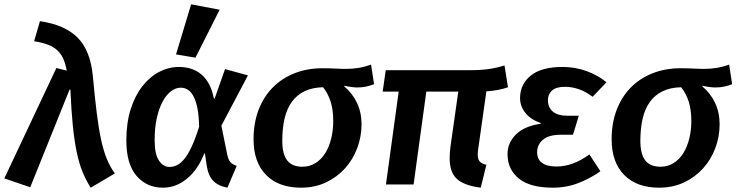

<svg xmlns="http://www.w3.org/2000/svg" viewBox="-46 -854 3410 889"><path d="M-26 -28 215 -539 263 -527Q257 -560 246.5 -583Q236 -606 219 -621.5Q202 -637 176 -647Q150 -657 112 -663L139 -756Q255 -739 314 -679Q373 -619 384 -501Q393 -402 402 -330Q411 -258 422.5 -205.5Q434 -153 449.5 -116Q465 -79 486 -51L374 15Q352 -19 336 -58.5Q320 -98 309 -151Q298 -204 291 -274Q284 -344 280 -439H276L94 13Z M1007 15Q964 7 941 -17Q918 -41 911 -88L903 -143L900 -144Q871 -69 820 -27Q769 15 709 15Q633 15 586 -40Q539 -95 539 -204Q539 -285 559 -348Q579 -411 613 -454.5Q647 -498 691 -521Q735 -544 782 -544Q847 -544 888.5 -507.5Q930 -471 944 -399Q945 -399 946 -398.5Q947 -398 948 -398L996 -534L1102 -505L979 -272L1006 -139Q1011 -115 1020 -104Q1029 -93 1050 -86ZM738 -81Q756 -81 773 -89Q790 -97 807 -117.5Q824 -138 841 -174Q858 -210 876 -267Q875 -316 868.5 -350.5Q862 -385 850.5 -407Q839 -429 824 -438.5Q809 -448 791 -448Q768 -448 746.5 -432Q725 -416 708 -385.5Q691 -355 680.5 -309.5Q670 -264 670 -205Q670 -140 690 -110.5Q710 -81 738 -81ZM769 -602 839 -834 971 -809 859 -587Z M1548 -454Q1586 -422 1607 -377.5Q1628 -333 1628 -279Q1628 -221 1608 -168Q1588 -115 1551.5 -74.5Q1515 -34 1463.5 -9.5Q1412 15 1348 15Q1244 15 1186 -44Q1128 -103 1128 -209Q1128 -284 1151 -344.5Q1174 -405 1216 -448Q1258 -491 1317 -514.5Q1376 -538 1448 -538Q1468 -538 1482.5 -537.5Q1497 -537 1508.5 -536.5Q1520 -536 1531 -535.5Q1542 -535 1556 -535Q1585 -535 1613.5 -539.5Q1642 -544 1672 -555L1686 -464Q1667 -457 1648.5 -453Q1630 -449 1607 -449Q1596 -449 1578.5 -451.5Q1561 -454 1549 -457ZM1497 -294Q1497 -345 1485 -383Q1473 -421 1450 -450Q1400 -449 1364 -431.5Q1328 -414 1305 -382Q1282 -350 1271.5 -304.5Q1261 -259 1261 -202Q1261 -140 1284 -111Q1307 -82 1354 -82Q1388 -82 1415 -99Q1442 -116 1460 -145Q1478 -174 1487.5 -212.5Q1497 -251 1497 -294Z M1741 0 1800 -430H1726L1740 -529H2129Q2180 -529 2218 -534.5Q2256 -540 2290 -551L2306 -450Q2284 -442 2259 -437.5Q2234 -433 2206 -431L2170 -177Q2168 -165 2167 -156Q2166 -147 2166 -139Q2166 -117 2175 -106.5Q2184 -96 2206 -91L2180 15Q2102 5 2069 -26Q2036 -57 2036 -121Q2036 -134 2037 -148Q2038 -162 2040 -177L2076 -430H1928L1869 0Z M2607 -230H2550Q2495 -230 2468 -207Q2441 -184 2441 -149Q2441 -117 2463.5 -100Q2486 -83 2530 -83Q2607 -83 2683 -139L2734 -61Q2689 -29 2633.5 -7Q2578 15 2514 15Q2408 15 2356 -27.5Q2304 -70 2304 -140Q2304 -193 2343 -231.5Q2382 -270 2457 -281L2458 -284Q2410 -301 2386 -332Q2362 -363 2362 -399Q2362 -464 2411.5 -504Q2461 -544 2558 -544Q2618 -544 2671 -524.5Q2724 -505 2762 -473L2698 -406Q2637 -452 2570 -452Q2529 -452 2510 -435Q2491 -418 2491 -390Q2491 -357 2513.5 -337.5Q2536 -318 2584 -318H2634Z M3206 -454Q3244 -422 3265 -377.5Q3286 -333 3286 -279Q3286 -221 3266 -168Q3246 -115 3209.5 -74.5Q3173 -34 3121.5 -9.5Q3070 15 3006 15Q2902 15 2844 -44Q2786 -103 2786 -209Q2786 -284 2809 -344.5Q2832 -405 2874 -448Q2916 -491 2975 -514.5Q3034 -538 3106 -538Q3126 -538 3140.5 -537.5Q3155 -537 3166.5 -536.5Q3178 -536 3189 -535.5Q3200 -535 3214 -535Q3243 -535 3271.5 -539.5Q3300 -544 3330 -555L3344 -464Q3325 -457 3306.5 -453Q3288 -449 3265 -449Q3254 -449 3236.5 -451.5Q3219 -454 3207 -457ZM3155 -294Q3155 -345 3143 -383Q3131 -421 3108 -450Q3058 -449 3022 -431.5Q2986 -414 2963 -382Q2940 -350 2929.5 -304.5Q2919 -259 2919 -202Q2919 -140 2942 -111Q2965 -82 3012 -82Q3046 -82 3073 -99Q3100 -116 3118 -145Q3136 -174 3145.5 -212.5Q3155 -251 3155 -294Z"/></svg>

Font: Xgbmvzvtohvqztyvzapvmeyoton
Style: Regular
Weight: 500
Italic angle: -8°
Designer: Carrois Corporate & Edenspiekermann
Foundry: Carrois Corporate GbR & Edenspiekermann AG
Version: Version 2.001